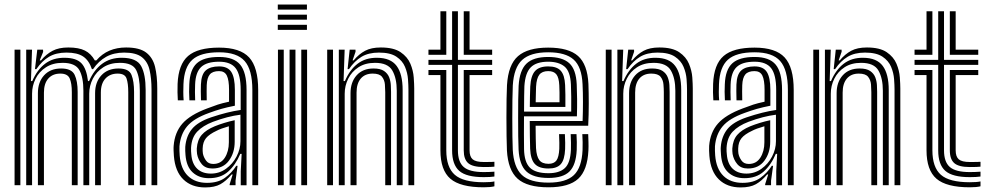

<svg xmlns="http://www.w3.org/2000/svg" viewBox="-20 -820 4381 850"><path d="M650.8 0V-423.2Q650.8 -473 642.2 -509.9Q633.8 -546.8 608 -567Q582.2 -587.2 530 -587.2Q483.5 -587.2 449.9 -568.4Q416.2 -549.5 392 -514H386.8Q374 -552.5 348.1 -569.9Q322.2 -587.2 274.2 -587.2Q228.2 -587.2 196.9 -568.6Q165.5 -550 141 -514H134.8L145 -600H170.5L171 -590.2L155.8 -552.5H161.5Q185.2 -580.8 212.9 -595.2Q240.5 -609.8 282.5 -609.8Q328.8 -609.8 355.8 -596.2Q382.8 -582.8 399.8 -552.5H406.5Q431.8 -582 464.8 -595.9Q497.8 -609.8 538.2 -609.8Q597.5 -609.8 627 -587.4Q656.5 -565 666.4 -524.2Q676.2 -483.5 676.2 -428.2V0ZM44.5 0V-600H70.2V0ZM96 0V-600H121.8L117 -461.2H123Q144.2 -511 179.6 -537.9Q215 -564.8 266.8 -564.2Q318.2 -563.8 340.8 -539.6Q363.2 -515.5 369.5 -461.2H374.5Q396 -510.8 432.5 -537.8Q469 -564.8 520.5 -564.2Q585.2 -563.8 605 -527.2Q624.8 -490.8 624.8 -421.5V0H599V-418.2Q599 -477.8 582.9 -509.8Q566.8 -541.8 511 -541.8Q467.8 -541.8 437.4 -522.2Q407 -502.8 391 -471.5Q375 -440.2 375 -405.2V0H349.2V-418.2Q349.2 -477.8 331.2 -509.8Q313.2 -541.8 257.2 -541.8Q213.8 -541.8 183.5 -522.2Q153.2 -502.8 137.6 -471.5Q122 -440.2 122 -405.2V0ZM147.8 0V-407.5Q147.8 -456.5 175.2 -486.6Q202.8 -516.8 250.8 -516.8Q297 -516.8 310.4 -488.8Q323.8 -460.8 323.8 -413.2V0H298V-411.8Q298 -451.5 288.5 -472.9Q279 -494.2 247 -494.2Q213.2 -494.2 193.9 -472.4Q174.5 -450.5 174.5 -410.2V0ZM401 0V-407.5Q401 -456.5 428.9 -486.6Q456.8 -516.8 504.8 -516.8Q551 -516.8 562.2 -488.4Q573.5 -460 573.5 -413.2V0H547.8V-411.8Q547.8 -451 540.2 -472.6Q532.8 -494.2 500.8 -494.2Q467.2 -494.2 446.9 -472.4Q426.5 -450.5 426.5 -410.2V0Z M1097.2 0V-421.8Q1097.2 -511 1063.1 -549.8Q1029 -588.5 949.8 -588.5Q868.2 -588.5 831.8 -555.8Q795.2 -523 792.2 -447.5Q791.5 -431 791.5 -412.5Q791.5 -394 793 -375.8H767.2Q766 -395 765.8 -411.5Q765.5 -428 766.2 -448.5Q769.8 -535.2 812.8 -572.2Q855.8 -609.2 949.8 -609.2Q1042.8 -609.2 1082.9 -565.8Q1123 -522.2 1123 -421.8V0ZM1045.8 0.2V-62L1049.8 -138.8H1043.8Q1023 -89.8 989.9 -60.2Q956.8 -30.8 904.2 -31.2Q860.8 -31.2 833 -56.8Q805.2 -82.2 801.2 -133.8Q800.8 -141.2 800.1 -151.6Q799.5 -162 800.2 -169.8Q804 -217 829.6 -248.6Q855.2 -280.2 914.5 -300.5Q988 -325.2 1045.5 -333.2V-421.8Q1045.5 -488.8 1023.5 -517.8Q1001.5 -546.8 949.8 -546.8Q895.5 -546.8 870.6 -523.4Q845.8 -500 843.8 -446.2Q843.2 -430.5 843.1 -412.6Q843 -394.8 844 -375.8H818.5Q817.2 -395.8 817.2 -413.6Q817.2 -431.5 818 -446.8Q820.5 -511.5 851.1 -539.6Q881.8 -567.8 949.8 -567.8Q1015 -567.8 1043.2 -533.9Q1071.5 -500 1071.5 -421.8V0.2ZM888.2 9.8Q828 9.8 791.6 -25.8Q755.2 -61.2 749.8 -129.5Q749 -140 748.5 -153.2Q748 -166.5 748.8 -174.5Q753.5 -234 787.6 -272.9Q821.8 -311.8 897.5 -340Q925.5 -350.8 944.1 -356.9Q962.8 -363 994 -369.8V-422Q994 -465.5 984.2 -485.4Q974.5 -505.2 949.8 -505.2Q921.2 -505.2 908.9 -490.4Q896.5 -475.5 895.2 -443Q895 -435 894.8 -415.9Q894.5 -396.8 895.2 -375.8H869.8Q868.8 -400 869 -416.8Q869.2 -433.5 869.5 -445.8Q871.2 -491 891.2 -508.5Q911.2 -526 949.8 -526Q988.2 -526 1004 -501.4Q1019.8 -476.8 1019.8 -422V-352Q985.2 -345.2 959.2 -337.8Q933.2 -330.2 906 -320.2Q837.5 -295.8 808.1 -260.4Q778.8 -225 774.5 -172.5Q774 -163.8 774.4 -152.5Q774.8 -141.2 775.5 -131.5Q780.2 -72.2 811.9 -41.4Q843.5 -10.5 896.5 -10.5Q945 -10.5 975.5 -32.5Q1006 -54.5 1026 -86H1031.8L1022.8 -19.8V0H997L996.5 -4L1010 -47.5H1005.2Q981.5 -19 955.9 -4.6Q930.2 9.8 888.2 9.8ZM913.8 -51.5Q950.8 -51.5 980.4 -72.8Q1010 -94 1027.2 -126.9Q1044.5 -159.8 1044.5 -194.8V-312.2Q988.2 -305.2 923 -280.8Q877.8 -263.5 853 -237.2Q828.2 -211 825.8 -165.2Q825.2 -157.5 825.9 -149.8Q826.5 -142 827 -136Q830.2 -95 852.8 -73.2Q875.2 -51.5 913.8 -51.5ZM920.2 -74Q889.5 -74 873.2 -93.4Q857 -112.8 852.5 -138.2Q850.8 -152.5 851.2 -163Q853.8 -200.5 873.1 -222.9Q892.5 -245.2 930.8 -261Q950 -268.8 973.4 -276Q996.8 -283.2 1019 -287.8V-192.5Q1019 -143.5 993.5 -108.8Q968 -74 920.2 -74ZM924 -94.2Q957.8 -94.2 975.5 -122.1Q993.2 -150 993.2 -190.2V-261Q956.5 -250.5 939.2 -241.2Q906.2 -225.8 892.1 -208.5Q878 -191.2 877.2 -163Q877.2 -157.2 877.2 -151.8Q877.2 -146.2 878.2 -140.5Q881.2 -124.5 891.9 -109.4Q902.5 -94.2 924 -94.2Z M1209.8 -777.5V-800H1338.8V-777.5ZM1209.8 -732.8V-755H1338.8V-732.8ZM1209.8 -687.8V-710.2H1338.8V-687.8ZM1313.8 0V-600H1339.5V0ZM1210.5 0V-600H1236.2V0ZM1262 0V-600H1288V0Z M1788.2 0V-423.2Q1788.2 -442 1786.2 -469.5Q1784.2 -497 1773 -524Q1761.8 -551 1734.8 -569.1Q1707.8 -587.2 1657.5 -587.2Q1611.5 -587.2 1580.5 -568.6Q1549.5 -550 1525 -514H1518.8L1528 -600H1553.8L1554 -591L1540.8 -552.5H1545.5Q1569.2 -580.8 1596.4 -595.2Q1623.5 -609.8 1665.8 -609.8Q1723 -609.8 1753.6 -588.9Q1784.2 -568 1796.9 -537.6Q1809.5 -507.2 1811.6 -477.1Q1813.8 -447 1813.8 -428.2V0ZM1428.5 0V-600H1454.2V0ZM1480 0V-600H1505.8L1501 -461.2H1507Q1528.2 -511 1563.2 -537.9Q1598.2 -564.8 1649.8 -564.2Q1709.5 -563.8 1736 -528.1Q1762.5 -492.5 1762.5 -421.5V0H1736.5V-418.2Q1736.5 -473.5 1717 -507.6Q1697.5 -541.8 1640.2 -541.8Q1596.8 -541.8 1566.9 -522.2Q1537 -502.8 1521.5 -471.5Q1506 -440.2 1506 -405.2V0ZM1531.8 0V-407.5Q1531.8 -456.5 1558.9 -486.6Q1586 -516.8 1633.8 -516.8Q1664 -516.8 1680.1 -505.8Q1696.2 -494.8 1702.8 -478Q1709.2 -461.2 1710.2 -443.6Q1711.2 -426 1711.2 -413.2V0H1685.5V-411.8Q1685.5 -426.8 1684 -446.1Q1682.5 -465.5 1671.2 -479.9Q1660 -494.2 1630 -494.2Q1596.2 -494.2 1577.4 -472.4Q1558.5 -450.5 1558.5 -410.2V0Z M2121.5 -35.8Q2044.5 -35.8 2013 -63.6Q1981.5 -91.5 1981.5 -154.5V-532.8H1876.8V-555H1981.5V-770H2007.2V-555H2158.8V-532.8H2007.2V-154.5Q2007.2 -103 2033 -80.6Q2058.8 -58.2 2121.5 -58.2Q2146 -58.2 2168.8 -60V-38.5Q2151.2 -35.8 2121.5 -35.8ZM1876.8 -577.5V-600H1929.8V-770H1955.8V-577.5ZM2033 -577.5V-770H2058.8V-600H2158.8V-577.5ZM2121.5 9.2Q2017.8 9.2 1973.8 -28.8Q1929.8 -66.8 1929.8 -154.5V-487.8H1876.8V-510.2H1955.8V-154.5Q1955.8 -79.2 1993.4 -46.2Q2031 -13.2 2121.5 -13.2Q2152.5 -13.2 2168.8 -16.8V4.8Q2151 9.2 2121.5 9.2ZM2121.5 -80.5Q2072.8 -80.5 2052.9 -97.6Q2033 -114.8 2033 -154.5V-510.2H2158.8V-487.8H2058.8V-154.5Q2058.8 -126.5 2072.6 -114.6Q2086.5 -102.8 2121.5 -102.8Q2162.2 -102.8 2168.8 -103.8V-82.2Q2161 -81.2 2150 -80.9Q2139 -80.5 2121.5 -80.5Z M2408.2 9.2Q2313.8 9.2 2271.4 -28.9Q2229 -67 2224.2 -154.2Q2223.2 -178 2222.6 -216.9Q2222 -255.8 2222 -299.2Q2222 -342.8 2222.6 -381.5Q2223.2 -420.2 2224.5 -443.2Q2230 -533.8 2273.4 -571.5Q2316.8 -609.2 2406.8 -609.2Q2497.5 -609.2 2539.1 -572.1Q2580.8 -535 2585 -448.5Q2586.5 -410.8 2586.5 -361.5Q2586.5 -312.2 2584 -263.5H2351.2Q2351.2 -235.2 2351.8 -207.1Q2352.2 -179 2353 -164.5Q2355.2 -127.8 2367.6 -111.2Q2380 -94.8 2408.2 -94.8Q2432.5 -94.8 2443.4 -109.6Q2454.2 -124.5 2456 -160.8Q2457 -182 2455 -226.2H2480.8Q2483 -182.8 2481.8 -159.5Q2479.8 -113 2462.8 -93.5Q2445.8 -74 2408.2 -74Q2366.5 -74 2347.8 -94.1Q2329 -114.2 2327 -161.5Q2326.2 -182.5 2325.8 -216.1Q2325.2 -249.8 2325.2 -284.2H2559.2Q2560.8 -324.8 2560.8 -368.5Q2560.8 -412.2 2559 -447.2Q2555.5 -524 2519.6 -556.2Q2483.8 -588.5 2406.8 -588.5Q2328.8 -588.5 2291.9 -554.9Q2255 -521.2 2250.2 -441.8Q2249 -417.5 2248.5 -378.2Q2248 -339 2248 -295.9Q2248 -252.8 2248.5 -215.2Q2249 -177.8 2250 -157Q2254.2 -80 2290 -45.8Q2325.8 -11.5 2408.2 -11.5Q2485.8 -11.5 2520.6 -44.8Q2555.5 -78 2559 -155.5Q2559.8 -172 2559.4 -190.6Q2559 -209.2 2558 -226.2H2584Q2584.8 -210.5 2585.2 -191Q2585.8 -171.5 2585 -154.5Q2580.8 -66.5 2539.9 -28.6Q2499 9.2 2408.2 9.2ZM2408.2 -32.2Q2341.2 -32.2 2310.4 -60.9Q2279.5 -89.5 2275.8 -157.8Q2274.8 -179.5 2274.2 -217.1Q2273.8 -254.8 2273.8 -297.5Q2273.8 -340.2 2274.2 -378.6Q2274.8 -417 2276 -440.2Q2280.2 -508.8 2310.6 -538.2Q2341 -567.8 2406.8 -567.8Q2469.8 -567.8 2500 -540.4Q2530.2 -513 2533.2 -446.5Q2534.5 -419 2534.9 -382Q2535.2 -345 2534 -305H2299.8Q2299.5 -260.8 2299.5 -226.9Q2299.5 -193 2300 -159.8Q2301 -102.5 2325.8 -77.9Q2350.5 -53.2 2408.2 -53.2Q2455.8 -53.2 2480.2 -75.4Q2504.8 -97.5 2507.5 -157Q2508.5 -184.8 2506.5 -226.2H2532.2Q2533.2 -208.5 2533.6 -190.8Q2534 -173 2533.2 -156.2Q2530 -89.5 2501.2 -60.9Q2472.5 -32.2 2408.2 -32.2ZM2300 -325.8H2508.8Q2509.2 -361.2 2508.9 -391.6Q2508.5 -422 2507.5 -446Q2504.8 -504.5 2479 -525.6Q2453.2 -546.8 2406.8 -546.8Q2354.5 -546.8 2329.9 -522.1Q2305.2 -497.5 2301.5 -438.5Q2301 -426.5 2300.5 -394.9Q2300 -363.2 2300 -325.8ZM2325.5 -346.5Q2325.8 -369.8 2326.2 -395.1Q2326.8 -420.5 2327.5 -437Q2330.2 -485.2 2348.8 -505.6Q2367.2 -526 2406.8 -526Q2445.5 -526 2462.6 -506.6Q2479.8 -487.2 2481.8 -443.5Q2482.5 -427.5 2483 -400.8Q2483.5 -374 2483 -346.5ZM2351.5 -367.2H2457Q2457.5 -388.8 2457 -409.9Q2456.5 -431 2456 -442.5Q2454.5 -476.2 2443.1 -490.8Q2431.8 -505.2 2406.8 -505.2Q2380.2 -505.2 2367.8 -489.4Q2355.2 -473.5 2353.2 -435.8Q2352.8 -422.8 2352.4 -406.1Q2352 -389.5 2351.5 -367.2Z M3021.5 0V-423.2Q3021.5 -442 3019.5 -469.5Q3017.5 -497 3006.2 -524Q2995 -551 2968 -569.1Q2941 -587.2 2890.8 -587.2Q2844.8 -587.2 2813.8 -568.6Q2782.8 -550 2758.2 -514H2752L2761.2 -600H2787L2787.2 -591L2774 -552.5H2778.8Q2802.5 -580.8 2829.6 -595.2Q2856.8 -609.8 2899 -609.8Q2956.2 -609.8 2986.9 -588.9Q3017.5 -568 3030.1 -537.6Q3042.8 -507.2 3044.9 -477.1Q3047 -447 3047 -428.2V0ZM2661.8 0V-600H2687.5V0ZM2713.2 0V-600H2739L2734.2 -461.2H2740.2Q2761.5 -511 2796.5 -537.9Q2831.5 -564.8 2883 -564.2Q2942.8 -563.8 2969.2 -528.1Q2995.8 -492.5 2995.8 -421.5V0H2969.8V-418.2Q2969.8 -473.5 2950.2 -507.6Q2930.8 -541.8 2873.5 -541.8Q2830 -541.8 2800.1 -522.2Q2770.2 -502.8 2754.8 -471.5Q2739.2 -440.2 2739.2 -405.2V0ZM2765 0V-407.5Q2765 -456.5 2792.1 -486.6Q2819.2 -516.8 2867 -516.8Q2897.2 -516.8 2913.4 -505.8Q2929.5 -494.8 2936 -478Q2942.5 -461.2 2943.5 -443.6Q2944.5 -426 2944.5 -413.2V0H2918.8V-411.8Q2918.8 -426.8 2917.2 -446.1Q2915.8 -465.5 2904.5 -479.9Q2893.2 -494.2 2863.2 -494.2Q2829.5 -494.2 2810.6 -472.4Q2791.8 -450.5 2791.8 -410.2V0Z M3468 0V-421.8Q3468 -511 3433.9 -549.8Q3399.8 -588.5 3320.5 -588.5Q3239 -588.5 3202.5 -555.8Q3166 -523 3163 -447.5Q3162.2 -431 3162.2 -412.5Q3162.2 -394 3163.8 -375.8H3138Q3136.8 -395 3136.5 -411.5Q3136.2 -428 3137 -448.5Q3140.5 -535.2 3183.5 -572.2Q3226.5 -609.2 3320.5 -609.2Q3413.5 -609.2 3453.6 -565.8Q3493.8 -522.2 3493.8 -421.8V0ZM3416.5 0.2V-62L3420.5 -138.8H3414.5Q3393.8 -89.8 3360.6 -60.2Q3327.5 -30.8 3275 -31.2Q3231.5 -31.2 3203.8 -56.8Q3176 -82.2 3172 -133.8Q3171.5 -141.2 3170.9 -151.6Q3170.2 -162 3171 -169.8Q3174.8 -217 3200.4 -248.6Q3226 -280.2 3285.2 -300.5Q3358.8 -325.2 3416.2 -333.2V-421.8Q3416.2 -488.8 3394.2 -517.8Q3372.2 -546.8 3320.5 -546.8Q3266.2 -546.8 3241.4 -523.4Q3216.5 -500 3214.5 -446.2Q3214 -430.5 3213.9 -412.6Q3213.8 -394.8 3214.8 -375.8H3189.2Q3188 -395.8 3188 -413.6Q3188 -431.5 3188.8 -446.8Q3191.2 -511.5 3221.9 -539.6Q3252.5 -567.8 3320.5 -567.8Q3385.8 -567.8 3414 -533.9Q3442.2 -500 3442.2 -421.8V0.2ZM3259 9.8Q3198.8 9.8 3162.4 -25.8Q3126 -61.2 3120.5 -129.5Q3119.8 -140 3119.2 -153.2Q3118.8 -166.5 3119.5 -174.5Q3124.2 -234 3158.4 -272.9Q3192.5 -311.8 3268.2 -340Q3296.2 -350.8 3314.9 -356.9Q3333.5 -363 3364.8 -369.8V-422Q3364.8 -465.5 3355 -485.4Q3345.2 -505.2 3320.5 -505.2Q3292 -505.2 3279.6 -490.4Q3267.2 -475.5 3266 -443Q3265.8 -435 3265.5 -415.9Q3265.2 -396.8 3266 -375.8H3240.5Q3239.5 -400 3239.8 -416.8Q3240 -433.5 3240.2 -445.8Q3242 -491 3262 -508.5Q3282 -526 3320.5 -526Q3359 -526 3374.8 -501.4Q3390.5 -476.8 3390.5 -422V-352Q3356 -345.2 3330 -337.8Q3304 -330.2 3276.8 -320.2Q3208.2 -295.8 3178.9 -260.4Q3149.5 -225 3145.2 -172.5Q3144.8 -163.8 3145.1 -152.5Q3145.5 -141.2 3146.2 -131.5Q3151 -72.2 3182.6 -41.4Q3214.2 -10.5 3267.2 -10.5Q3315.8 -10.5 3346.2 -32.5Q3376.8 -54.5 3396.8 -86H3402.5L3393.5 -19.8V0H3367.8L3367.2 -4L3380.8 -47.5H3376Q3352.2 -19 3326.6 -4.6Q3301 9.8 3259 9.8ZM3284.5 -51.5Q3321.5 -51.5 3351.1 -72.8Q3380.8 -94 3398 -126.9Q3415.2 -159.8 3415.2 -194.8V-312.2Q3359 -305.2 3293.8 -280.8Q3248.5 -263.5 3223.8 -237.2Q3199 -211 3196.5 -165.2Q3196 -157.5 3196.6 -149.8Q3197.2 -142 3197.8 -136Q3201 -95 3223.5 -73.2Q3246 -51.5 3284.5 -51.5ZM3291 -74Q3260.2 -74 3244 -93.4Q3227.8 -112.8 3223.2 -138.2Q3221.5 -152.5 3222 -163Q3224.5 -200.5 3243.9 -222.9Q3263.2 -245.2 3301.5 -261Q3320.8 -268.8 3344.1 -276Q3367.5 -283.2 3389.8 -287.8V-192.5Q3389.8 -143.5 3364.2 -108.8Q3338.8 -74 3291 -74ZM3294.8 -94.2Q3328.5 -94.2 3346.2 -122.1Q3364 -150 3364 -190.2V-261Q3327.2 -250.5 3310 -241.2Q3277 -225.8 3262.9 -208.5Q3248.8 -191.2 3248 -163Q3248 -157.2 3248 -151.8Q3248 -146.2 3249 -140.5Q3252 -124.5 3262.6 -109.4Q3273.2 -94.2 3294.8 -94.2Z M3940.2 0V-423.2Q3940.2 -442 3938.2 -469.5Q3936.2 -497 3925 -524Q3913.8 -551 3886.8 -569.1Q3859.8 -587.2 3809.5 -587.2Q3763.5 -587.2 3732.5 -568.6Q3701.5 -550 3677 -514H3670.8L3680 -600H3705.8L3706 -591L3692.8 -552.5H3697.5Q3721.2 -580.8 3748.4 -595.2Q3775.5 -609.8 3817.8 -609.8Q3875 -609.8 3905.6 -588.9Q3936.2 -568 3948.9 -537.6Q3961.5 -507.2 3963.6 -477.1Q3965.8 -447 3965.8 -428.2V0ZM3580.5 0V-600H3606.2V0ZM3632 0V-600H3657.8L3653 -461.2H3659Q3680.2 -511 3715.2 -537.9Q3750.2 -564.8 3801.8 -564.2Q3861.5 -563.8 3888 -528.1Q3914.5 -492.5 3914.5 -421.5V0H3888.5V-418.2Q3888.5 -473.5 3869 -507.6Q3849.5 -541.8 3792.2 -541.8Q3748.8 -541.8 3718.9 -522.2Q3689 -502.8 3673.5 -471.5Q3658 -440.2 3658 -405.2V0ZM3683.8 0V-407.5Q3683.8 -456.5 3710.9 -486.6Q3738 -516.8 3785.8 -516.8Q3816 -516.8 3832.1 -505.8Q3848.2 -494.8 3854.8 -478Q3861.2 -461.2 3862.2 -443.6Q3863.2 -426 3863.2 -413.2V0H3837.5V-411.8Q3837.5 -426.8 3836 -446.1Q3834.5 -465.5 3823.2 -479.9Q3812 -494.2 3782 -494.2Q3748.2 -494.2 3729.4 -472.4Q3710.5 -450.5 3710.5 -410.2V0Z M4273.5 -35.8Q4196.5 -35.8 4165 -63.6Q4133.5 -91.5 4133.5 -154.5V-532.8H4028.8V-555H4133.5V-770H4159.2V-555H4310.8V-532.8H4159.2V-154.5Q4159.2 -103 4185 -80.6Q4210.8 -58.2 4273.5 -58.2Q4298 -58.2 4320.8 -60V-38.5Q4303.2 -35.8 4273.5 -35.8ZM4028.8 -577.5V-600H4081.8V-770H4107.8V-577.5ZM4185 -577.5V-770H4210.8V-600H4310.8V-577.5ZM4273.5 9.2Q4169.8 9.2 4125.8 -28.8Q4081.8 -66.8 4081.8 -154.5V-487.8H4028.8V-510.2H4107.8V-154.5Q4107.8 -79.2 4145.4 -46.2Q4183 -13.2 4273.5 -13.2Q4304.5 -13.2 4320.8 -16.8V4.8Q4303 9.2 4273.5 9.2ZM4273.5 -80.5Q4224.8 -80.5 4204.9 -97.6Q4185 -114.8 4185 -154.5V-510.2H4310.8V-487.8H4210.8V-154.5Q4210.8 -126.5 4224.6 -114.6Q4238.5 -102.8 4273.5 -102.8Q4314.2 -102.8 4320.8 -103.8V-82.2Q4313 -81.2 4302 -80.9Q4291 -80.5 4273.5 -80.5Z"/></svg>

Font: Big Shoulders Inline Display ExtraBold
Style: Regular
Weight: 800
Designer: Patric King
Foundry: XO Type Co
Version: Version 1.000